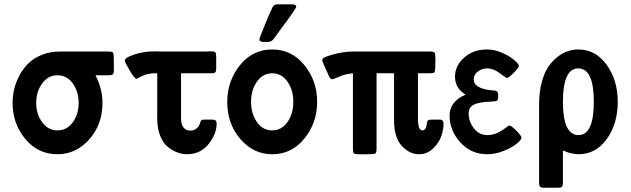

<svg xmlns="http://www.w3.org/2000/svg" viewBox="-20 -714 2959 901"><path d="M39.1 -231Q39.1 -261.7 46.1 -293.5Q53.2 -325.2 70.1 -357.7Q86.9 -390.1 111.6 -415Q136.2 -439.9 175 -456.1Q213.9 -472.2 262.2 -472.2H491.2Q508.3 -472.2 511.2 -465.6Q514.2 -459 514.2 -430.2V-381.8Q514.2 -367.7 508.5 -364.3Q502.9 -360.8 492.2 -360.8H428.2Q461.4 -294.9 460.9 -231Q460.9 -129.9 398.9 -60.1Q336.9 9.8 250 9.8Q158.2 9.8 98.6 -62Q39.1 -133.8 39.1 -231ZM178 -322.5Q149.9 -284.2 149.9 -231.2Q149.9 -178.2 178 -140.1Q206.1 -102.1 250 -102.1Q293.9 -102.1 321.5 -140.1Q349.1 -178.2 349.1 -231.2Q349.1 -284.2 321.5 -322.5Q293.9 -360.8 250 -360.8Q206.1 -360.8 178 -322.5Z M565.4 -429.2Q565.4 -443.4 610.1 -458.3Q654.8 -473.1 707.5 -473.1H708.5Q712.4 -473.1 721.4 -472.7Q730.5 -472.2 735.8 -472.2H947.8Q950.7 -472.2 956.1 -472.7Q961.4 -473.1 964.8 -473.1Q986.8 -473.1 990.7 -468.5Q994.6 -463.9 994.6 -445.8V-395Q994.6 -379.9 990.7 -375Q986.8 -370.1 971.7 -370.1H829.6V-159.2Q829.6 -117.2 854.5 -105Q862.3 -101.1 873.5 -101.1Q889.6 -101.1 901.6 -110.6Q913.6 -120.1 917.5 -132.8Q921.4 -147 925 -149.9Q928.7 -152.8 941.4 -152.8H973.6Q981.4 -152.8 985.6 -151.9Q989.7 -150.9 993.2 -147Q996.6 -143.1 996.6 -133.8Q996.6 -85 958.5 -37.6Q920.4 9.8 857.4 9.8Q835.4 9.8 812.5 1.5Q789.6 -6.8 767.6 -24.4Q745.6 -42 731.7 -76.9Q717.8 -111.8 717.8 -158.2V-370.1H707.5Q672.4 -370.1 647 -357.2Q621.6 -344.2 620.6 -344.2Q611.8 -344.2 588.6 -383.3Q565.4 -422.4 565.4 -429.2Z M1046.4 -235.8Q1046.4 -334 1106 -408Q1165.5 -481.9 1257.3 -481.9Q1349.1 -481.9 1408.7 -408Q1468.3 -334 1468.3 -236.1Q1468.3 -138.2 1408.7 -64.2Q1349.1 9.8 1257.3 9.8Q1169.4 9.8 1107.9 -61.5Q1046.4 -132.8 1046.4 -235.8ZM1185.8 -331.1Q1158.2 -292 1158.2 -236.1Q1158.2 -180.2 1185.8 -141.1Q1213.4 -102.1 1257.3 -102.1Q1301.3 -102.1 1328.9 -141.1Q1356.4 -180.2 1356.4 -236.1Q1356.4 -292 1328.9 -331.1Q1301.3 -370.1 1257.3 -370.1Q1213.4 -370.1 1185.8 -331.1ZM1197.3 -529.8Q1197.3 -534.7 1222.7 -596.9Q1248 -659.2 1257.3 -676.8Q1264.2 -693.8 1282.2 -693.8H1348.1Q1370.1 -693.8 1370.1 -682.1Q1370.1 -676.3 1333 -625Q1294.9 -574.2 1265.1 -532.2Q1253.9 -517.1 1237.3 -517.1H1219.2Q1197.3 -516.6 1197.3 -529.8Z M1492.2 -431.2Q1492.2 -442.4 1511.2 -448.2Q1576.2 -472.2 1641.1 -472.2H1999.5Q2016.6 -472.2 2020 -465.6Q2023.4 -459 2023.4 -433.1Q2023.4 -427.2 2022.9 -415Q2022.5 -402.8 2022.5 -397Q2022.5 -377.9 2017.8 -374Q2013.2 -370.1 1994.1 -370.1H1941.4V-155.8Q1941.4 -101.6 1962.4 -102.1Q1978.5 -102.1 1982.4 -129.9Q1984.4 -146 1988.8 -149.4Q1993.2 -152.8 2008.3 -152.8H2036.1Q2044.9 -152.8 2049.1 -152.3Q2053.2 -151.9 2057.4 -147.5Q2061.5 -143.1 2061.5 -133.8Q2061.5 -107.9 2051.5 -76.9Q2041.5 -45.9 2013.4 -18.1Q1985.4 9.8 1945.3 9.8Q1902.3 9.8 1865.7 -29.1Q1829.1 -67.9 1829.1 -151.9V-370.1H1747.1V-17.1Q1747.1 2.9 1741.2 6.3Q1735.4 9.8 1706.5 9.8H1658.2Q1644 9.8 1640.1 4.4Q1636.2 -1 1636.2 -13.2V-370.1Q1602.1 -367.2 1572.3 -354.5Q1542.5 -341.8 1539.1 -341.8Q1529.3 -341.8 1521.5 -361.8Q1492.2 -424.3 1492.2 -431.2Z M2089.8 -170.9Q2089.8 -237.8 2165 -270Q2115.2 -299.8 2115.2 -354Q2115.2 -405.8 2158.2 -443.8Q2201.2 -481.9 2265.1 -481.9Q2301.3 -481.9 2337.6 -465.6Q2374 -449.2 2394.5 -431.2Q2415 -413.1 2415 -404.8Q2415 -396 2390.6 -372.1Q2366.2 -348.1 2358.9 -348.1Q2355 -348.1 2325 -370.6Q2294.9 -393.1 2266.1 -393.1Q2242.2 -393.1 2222.7 -378.4Q2203.1 -363.8 2203.1 -341.8Q2203.1 -297.9 2289.1 -290Q2290 -290 2294.9 -289.6Q2299.8 -289.1 2302 -289.1Q2304.2 -289.1 2308.1 -287.6Q2312 -286.1 2313.5 -284.2Q2314.9 -282.2 2316.4 -278.1Q2317.9 -273.9 2317.9 -268.1V-262.2Q2317.9 -244.1 2311.5 -241Q2305.2 -237.8 2276.9 -236.8Q2226.1 -234.9 2202.6 -222.4Q2179.2 -210 2179.2 -182.1Q2179.2 -144 2203.6 -112.1Q2228 -80.1 2267.1 -80.1Q2293 -80.1 2315.4 -91.1Q2337.9 -102.1 2352.1 -113.5Q2366.2 -125 2371.1 -125Q2378.9 -125 2403.1 -100.6Q2427.2 -76.2 2427.2 -67.9Q2427.2 -59.1 2406.2 -41Q2385.3 -22.9 2345.7 -6.6Q2306.2 9.8 2267.1 9.8Q2189.9 9.8 2139.9 -46.1Q2089.8 -102.1 2089.8 -170.9Z M2509.8 147V-223.1Q2509.8 -280.3 2521.7 -326.2Q2533.7 -372.1 2552.7 -400.1Q2571.8 -428.2 2596.7 -447.5Q2621.6 -466.8 2645.8 -474.4Q2669.9 -481.9 2693.8 -481.9Q2774.9 -481.9 2826.9 -409.9Q2878.9 -337.9 2878.9 -235.8Q2878.9 -132.8 2827.4 -61.5Q2775.9 9.8 2694.8 9.8Q2662.6 9.8 2621.6 -7.8V147Q2620.6 160.2 2615.7 163.6Q2610.8 167 2598.6 167H2531.7Q2519.5 167 2515.1 163.1Q2510.7 159.2 2509.8 147ZM2621.6 -235.8Q2621.6 -80.1 2694.8 -80.1Q2766.6 -80.1 2766.6 -236.8Q2766.6 -392.6 2693.8 -393.1Q2621.6 -393.1 2621.6 -235.8Z"/></svg>

Font: CMU Sans Serif Demi Condensed
Style: DemiCondensed
Weight: 600
Width: 3
Version: Version 0.7.0